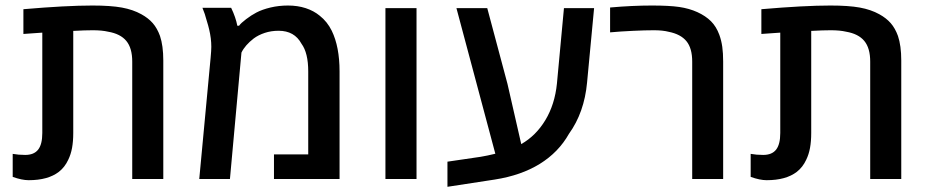

<svg xmlns="http://www.w3.org/2000/svg" viewBox="-20 -661 3432 709"><path d="M26.9 -7.8V-92.8Q48.3 -88.9 73.2 -88.9Q105.5 -88.9 120.8 -108.4Q136.2 -127.9 136.2 -169.9V-540.5L66.4 -535.6V-627Q224.6 -640.6 321.3 -640.6Q388.7 -640.6 429.9 -633.1Q471.2 -625.5 502 -608.4Q527.8 -594.2 544.2 -575.4Q560.5 -556.6 570.8 -528.3Q583 -492.2 583 -437.5V0H468.3V-433.6Q468.3 -483.4 446.5 -509.8Q424.8 -536.1 379.4 -543.9Q356.4 -549.3 322.8 -549.3Q294.4 -549.3 250.5 -546.9V-169.9Q250.5 -139.2 246.1 -115Q241.7 -90.8 231.9 -70.8Q219.2 -43.5 197.3 -26.4Q157.2 4.4 85.9 4.4Q61 4.4 26.9 -7.8Z M760.3 -488.3Q760.3 -519 752.4 -552.2Q751 -560.1 739.7 -597.2L736.3 -608.9L727.5 -632.3H833.5Q850.6 -596.7 856.4 -565.9H862.8Q869.6 -575.7 888.9 -590.3Q908.2 -605 926.8 -614.7Q948.2 -626 979 -633.3Q1009.8 -640.6 1043.5 -640.6Q1079.1 -640.6 1108.9 -630.9Q1138.7 -621.1 1160.6 -603Q1188.5 -581.1 1205.1 -547.4Q1233.9 -488.3 1233.9 -397V0H991.7V-90.8H1118.2V-397Q1118.2 -465.8 1093.3 -499.5Q1067.4 -547.4 1008.8 -547.4Q981.4 -547.4 957.8 -539.6Q934.1 -531.7 917 -519Q884.8 -494.1 871.6 -466.8L829.1 0H715.8L757.8 -448.2Q760.3 -475.1 760.3 -488.3Z M1403.3 -630.9H1518.1V0H1403.3Z M1632.3 -64 1754.9 -82Q1778.8 -85.9 1809.1 -93.3L1665.5 -630.9H1779.3L1854 -351.1L1904.8 -128.9Q1959 -159.7 1993.9 -217.5Q2028.8 -275.4 2036.6 -352.5L2062.5 -630.9H2173.8L2147.9 -356.4Q2137.7 -245.6 2081.1 -167Q2042.5 -98.6 1973.4 -55.9Q1904.3 -13.2 1807.1 2L1632.3 28.8Z M2449.7 -543.5Q2427.2 -549.3 2395 -549.3Q2362.8 -549.3 2316.4 -547.1Q2270 -544.9 2232.9 -541.5V-633.3Q2314.9 -640.6 2387.2 -640.6Q2451.2 -640.6 2488 -635.3Q2524.9 -629.9 2555.2 -616.2Q2585.9 -602.1 2605.5 -582.5Q2625 -563 2636.2 -532.7Q2644 -511.2 2647.2 -487.8Q2650.4 -464.4 2650.4 -433.6V0H2536.1V-433.6Q2536.1 -482.9 2514.9 -508.8Q2493.7 -534.7 2449.7 -543.5Z M2752 -7.8V-92.8Q2773.4 -88.9 2798.3 -88.9Q2830.6 -88.9 2845.9 -108.4Q2861.3 -127.9 2861.3 -169.9V-540.5L2791.5 -535.6V-627Q2949.7 -640.6 3046.4 -640.6Q3113.8 -640.6 3155 -633.1Q3196.3 -625.5 3227.1 -608.4Q3252.9 -594.2 3269.3 -575.4Q3285.6 -556.6 3295.9 -528.3Q3308.1 -492.2 3308.1 -437.5V0H3193.4V-433.6Q3193.4 -483.4 3171.6 -509.8Q3149.9 -536.1 3104.5 -543.9Q3081.5 -549.3 3047.9 -549.3Q3019.5 -549.3 2975.6 -546.9V-169.9Q2975.6 -139.2 2971.2 -115Q2966.8 -90.8 2957 -70.8Q2944.3 -43.5 2922.4 -26.4Q2882.3 4.4 2811 4.4Q2786.1 4.4 2752 -7.8Z"/></svg>

Font: Viking Open Sans Light
Style: Bold
Weight: 600
Foundry: Ascender Corporation
Version: Version 2.001